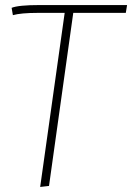

<svg xmlns="http://www.w3.org/2000/svg" viewBox="-20 -540 523 760"><path d="M483 -520 478 -489H270L174 196L139 200L236 -489H129Q63 -489 31 -480L26 -509Q53 -520 137 -520Z"/></svg>

Font: Fira Sans UltraLight
Style: Italic
Weight: 200
Italic angle: -8°
Designer: Carrois Corporate & Edenspiekermann AG
Foundry: Carrois Corporate GbR & Edenspiekermann AG
Version: Version 4.203;PS 004.203;hotconv 1.0.88;makeotf.lib2.5.64775